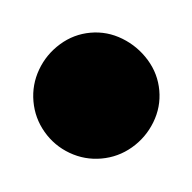

<svg xmlns="http://www.w3.org/2000/svg" viewBox="-26 -666 152 152"><g transform="rotate(-5 50.0 -590.0)"><path d="M0.3 -590Q0.3 -576.7 7 -565.2Q13.7 -553.7 25.2 -547Q36.7 -540.3 50 -540.3Q63.3 -540.3 74.8 -547Q86.3 -553.7 93.3 -565.2Q100.3 -576.7 100.3 -590Q100.3 -603.3 93.3 -614.8Q86.3 -626.3 74.8 -633.3Q63.3 -640.3 50 -640.3Q36.7 -640.3 25.2 -633.3Q13.7 -626.3 7 -614.8Q0.3 -603.3 0.3 -590Z"/></g></svg>

Font: Linefont Thin
Style: Regular
Weight: 100
Monospace: yes
Version: Version 3.002;gftools[0.9.33]